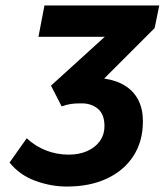

<svg xmlns="http://www.w3.org/2000/svg" viewBox="-20 -672 604 704"><path d="M225 12Q167 12 109.5 -9Q52 -30 15 -76L78 -165Q109 -136 148.5 -120.5Q188 -105 232 -105Q270 -105 299.5 -118Q329 -131 346 -154.5Q363 -178 363 -210Q363 -253 339 -273Q315 -293 280 -293Q255 -293 241 -291Q227 -289 206 -282L167 -358L364 -537H121L143 -652H564L547 -569L362 -384Q409 -377 440.5 -356.5Q472 -336 488 -303.5Q504 -271 504 -227Q504 -154 469.5 -100.5Q435 -47 372.5 -17.5Q310 12 225 12Z"/></svg>

Font: Source Sans 3
Style: Bold Italic
Weight: 700
Italic angle: -11°
Designer: Paul D. Hunt
Foundry: Adobe
Version: Version 3.052;hotconv 1.1.0;makeotfexe 2.6.0